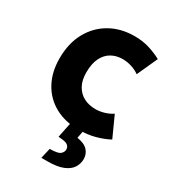

<svg xmlns="http://www.w3.org/2000/svg" viewBox="-185 -637 868 966"><g transform="rotate(30 248.5 -154.5)"><path d="M38 -252Q38 -339 73 -403Q108 -467 169.5 -502Q231 -537 311 -537Q357 -537 396 -525Q435 -513 468 -495L414 -376Q395 -390 369 -398.5Q343 -407 315 -407Q280 -407 251.5 -391Q223 -375 206.5 -342Q190 -309 190 -257Q190 -212 207 -181.5Q224 -151 253.5 -135.5Q283 -120 321 -120Q347 -120 373 -128Q399 -136 418 -149L472 -30Q439 -12 395.5 0Q352 12 299 12Q221 12 162 -20.5Q103 -53 70.5 -112.5Q38 -172 38 -252ZM209 228 223 168Q269 168 283 156.5Q297 145 297 129Q297 115 286.5 106Q276 97 251 95L231 93L253 -15L327 -9L316 50Q360 57 378.5 78Q397 99 397 127Q397 155 382 178Q367 201 333.5 214.5Q300 228 245 228Z"/></g></svg>

Font: Radio Canada
Style: Regular
Weight: 400
Designer: Charles Daoud, Etienne Aubert Bonn, Alexandre Saumier Demers, Jacques Le Bailly
Foundry: Radio-Canada
Version: Version 2.104;gftools[0.9.28.dev5+ged2979d]